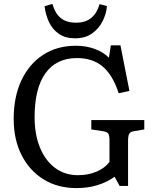

<svg xmlns="http://www.w3.org/2000/svg" viewBox="-20 -948 791 982"><path d="M371 14Q275 14 203 -30.5Q131 -75 90.5 -154.5Q50 -234 50 -340Q50 -453 89.5 -537Q129 -621 200.5 -667.5Q272 -714 368 -714Q420 -714 464 -698Q508 -682 537 -653L547 -716H596L642 -483L587 -471Q557 -564 505.5 -607.5Q454 -651 374 -651Q268 -651 212.5 -573.5Q157 -496 157 -349Q157 -260 184.5 -193Q212 -126 262 -89Q312 -52 378 -52Q431 -52 473.5 -70Q516 -88 540 -120V-230Q540 -256 533.5 -265Q527 -274 507 -277L447 -286V-334H718V-286L665 -277Q646 -274 640.5 -263Q635 -252 635 -226V3H592L566 -44Q485 14 371 14ZM364 -752Q314 -752 281 -775Q248 -798 230.5 -835.5Q213 -873 208 -916L248 -928Q262 -879 291 -855.5Q320 -832 369 -832Q419 -832 448.5 -858Q478 -884 489 -927L527 -917Q524 -878 505 -840Q486 -802 451 -777Q416 -752 364 -752Z"/></svg>

Font: Text Regular
Style: Regular
Weight: 400
Designer: Latin by Veronika Burian and Jose Scaglione. Greek by Irene Vlachou. Cyrillic by Vera Evstafieva.
Foundry: TypeTogether
Version: Version 3.002